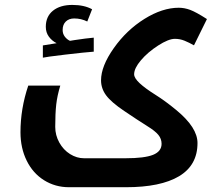

<svg xmlns="http://www.w3.org/2000/svg" viewBox="-20 -536 923 796"><path d="M266.1 240.2Q209 240.2 162.6 211.2Q116.2 182.1 90.6 129.9Q64.9 77.6 64.9 12.2Q64.9 -85.4 97.2 -181.2H230Q217.3 -139.6 213.1 -102.5Q209 -65.4 209 -9.8Q209 24.4 225.8 54.9Q242.7 85.4 270.5 102.8Q298.3 120.1 328.1 120.1H501Q578.6 120.1 614.3 106Q649.9 91.8 649.9 60.1Q649.9 39.6 636.5 23.2Q623 6.8 591.3 -12.7Q549.3 -39.1 494.9 -75.9Q440.4 -112.8 419.7 -141.1Q398.9 -169.4 398.9 -203.1Q398.9 -261.7 451.9 -336.7Q504.9 -411.6 579.1 -457.8Q653.3 -503.9 721.2 -503.9Q744.6 -503.9 768.8 -494.9Q793 -485.8 837.9 -457L784.2 -348.1Q764.2 -359.4 745.1 -367.2Q726.1 -375 705.1 -375Q678.7 -375 635.5 -347.2Q592.3 -319.3 564.2 -286.1Q536.1 -252.9 536.1 -228Q536.1 -212.4 558.8 -191.2Q581.5 -169.9 625 -142.6Q665.5 -117.2 710.4 -80.1Q755.4 -43 777.1 -9Q798.8 24.9 798.8 57.1Q798.8 148.9 722.4 194.6Q646 240.2 502 240.2ZM157.7 -347.7 214.8 -356.9Q195.3 -366.7 182.6 -384Q169.9 -401.4 169.9 -424.8Q169.9 -467.8 199.7 -491.7Q229.5 -515.6 279.8 -515.6Q329.1 -515.6 361.8 -497.6L341.8 -446.8Q316.4 -459.5 287.6 -459.5Q266.1 -459.5 252.9 -446.8Q239.7 -434.1 239.7 -411.6Q239.7 -396 248.5 -384.3Q257.3 -372.6 270 -366.7L287.6 -369.6Q338.4 -377.4 368.7 -379.9V-321.8Q333 -319.3 250.7 -309.6Q168.5 -299.8 157.7 -296.9Z"/></svg>

Font: Noto Sans Kufi Arabic
Style: Bold
Weight: 700
Designer: Monotype Design team
Foundry: Monotype Imaging Inc.
Version: Version 1.02